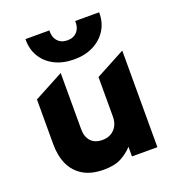

<svg xmlns="http://www.w3.org/2000/svg" viewBox="-140 -878 918 1004"><g transform="rotate(-20 319.0 -376.0)"><path d="M268.1 15Q198.4 15 152.9 -12.2Q107.5 -39.4 85.3 -87.7Q63.1 -136 63.1 -199.8V-450L227.1 -537.5V-224.2Q227.1 -182.2 249.4 -157.9Q271.6 -133.5 314.1 -133.5Q341.5 -133.5 362.2 -145.7Q382.9 -157.9 394.2 -179.4Q405.6 -201 405.6 -229.5V-450L569.6 -537.5V0H428.1V-54Q403.6 -26.2 366.1 -5.6Q328.5 15 268.1 15ZM319.6 -580Q257.1 -580 210.6 -603.6Q164.1 -627.2 138.8 -669.4Q113.4 -711.5 114.6 -767H247.4Q245.8 -730.2 265.4 -708Q285.1 -685.8 319.6 -685.8Q354.1 -685.8 373.7 -708Q393.2 -730.2 391.4 -767H524.4Q525.5 -712.4 499.7 -670.2Q473.9 -628 427.2 -604Q380.6 -580 319.6 -580Z"/></g></svg>

Font: Geologica-Sharp
Style: Regular
Weight: 100
Designer: Sindre Bremnes, Frode Helland
Foundry: Monokrom Skriftforlag AS
Version: Version 1.010;gftools[0.9.28]